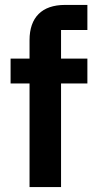

<svg xmlns="http://www.w3.org/2000/svg" viewBox="-20 -760 390 780"><path d="M100 0H228V-421H335V-522H228V-638H335V-740H244C150 -740 100 -689 100 -597V-522H23V-421H100Z"/></svg>

Font: IBM Plex Devanagari Medium
Style: Regular
Weight: 600
Designer: Mike Abbink, Paul van der Laan, Pieter van Rosmalen, Erin McLaughlin
Foundry: Bold Monday
Version: Version 1.0